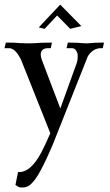

<svg xmlns="http://www.w3.org/2000/svg" viewBox="-26 -603 486 852"><path d="M73.2 229Q71.8 229 64.7 228.8Q57.6 228.5 42.5 217.8L54.2 160.2L59.1 160.6Q110.8 160.6 156.7 74.7Q172.4 45.4 197.3 -11.7L68.4 -335.4Q43 -389.2 14.2 -389.2H-5.9L0 -414.1Q43.5 -414.1 64 -411.6Q78.1 -410.6 101.6 -410.6Q116.7 -410.6 127.7 -411.4Q138.7 -412.1 155.8 -413.1Q172.9 -414.1 204.6 -414.1L199.2 -389.2H188Q154.8 -389.2 154.8 -360.4Q154.8 -350.1 160.2 -335.9L241.7 -121.6L314.5 -323.2Q318.8 -336.4 318.8 -349.6Q318.8 -351.1 318.6 -359.4Q318.4 -367.7 312 -378.4Q305.7 -389.2 292.5 -389.2H269.5Q272.9 -402.3 274.9 -414.1Q303.7 -414.1 318.1 -413.1Q332.5 -412.1 340.1 -411.4Q347.7 -410.6 355.5 -410.6H362.3Q391.6 -414.1 435.5 -414.1L430.2 -389.2H421.9Q387.2 -389.2 363.8 -353.5L207 41.5Q181.2 102.5 155 152.1Q128.9 201.7 103.5 220.2Q90.8 229 73.2 229ZM285.6 -475.1 227.5 -534.2 171.9 -475.1 146 -481.4 241.2 -582.5 335 -487.3Z"/></svg>

Font: Quaaykop
Style: Regular
Weight: 400
Designer: Tup Wanders
Foundry: Free font, DO NOT SELL
Version: Version 1.00;July 31, 2023;FontCreator 11.5.0.2430 64-bit